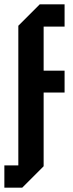

<svg xmlns="http://www.w3.org/2000/svg" viewBox="-46 -720 336 880"><path d="M-26 140V38H38V-602L136 -700H250V-598H154V-396H250V-296H154V42L56 140Z"/></svg>

Font: Tektur Condensed Medium
Style: Regular
Weight: 500
Width: 3
Designer: Adam Jagosz
Foundry: Adam Jagosz
Version: Version 1.005;gftools[0.9.30]